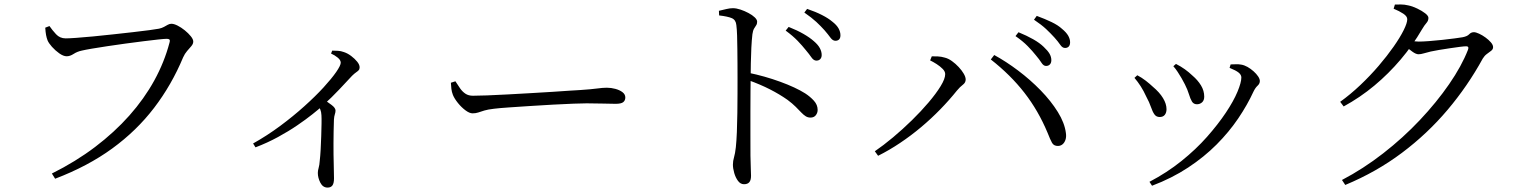

<svg xmlns="http://www.w3.org/2000/svg" viewBox="-20 -791 6940 869"><path d="M277.4 -617.3Q291.7 -617.3 324.5 -619.6Q357.3 -621.9 401.3 -626.1Q445.3 -630.3 492.2 -635.5Q539 -640.7 582 -645.5Q625 -650.2 656.5 -654.6Q688 -659 699.7 -661.2Q712.8 -664.1 722.2 -669.3Q731.6 -674.6 739.6 -679Q747.7 -683.4 755.8 -683.4Q767.3 -683.4 783.6 -675.2Q800 -667 816.3 -653.8Q832.5 -640.7 843.6 -626.9Q854.7 -613.2 854.7 -603Q854.7 -592.4 846 -582.2Q837.2 -571.9 826.7 -560Q816.3 -548.1 808.8 -531.3Q756.7 -406.5 677.6 -303Q598.5 -199.4 487.9 -118.9Q377.4 -38.4 229.5 17.9L214.8 -5.6Q322.7 -59.4 410.4 -125.8Q498 -192.2 565.4 -268Q632.7 -343.8 678.4 -426.9Q724 -509.9 747.1 -597.6Q750.5 -609.5 746.5 -612.4Q742.6 -615.3 734.6 -615.3Q724.1 -615.3 695.8 -612.2Q667.5 -609.1 628.8 -604.3Q590.1 -599.5 547.7 -593.7Q505.3 -587.8 465.6 -581.9Q425.8 -576 395.1 -570.7Q364.4 -565.4 350.4 -562Q329.6 -557.7 313.3 -547Q296.9 -536.3 281.9 -536.3Q267 -536.3 248.6 -549.3Q230.2 -562.3 215.1 -579.2Q200.1 -596.2 195.1 -608.7Q190.9 -619.8 188.5 -632.5Q186.1 -645.1 184.8 -665.7L203.9 -673.1Q216.2 -655 233.6 -636.2Q251 -617.3 277.4 -617.3Z M1478.4 -548.6 1483.6 -561.9Q1496.9 -561.6 1509.8 -561Q1522.7 -560.4 1536.8 -555.2Q1553.3 -549.8 1569.6 -537.5Q1585.9 -525.2 1596.8 -511.6Q1607.7 -497.9 1607.7 -486.4Q1607.7 -477.9 1603.5 -473.3Q1599.4 -468.7 1591.8 -463.6Q1584.2 -458.5 1573.2 -447.7Q1548.9 -421.9 1515.9 -386.5Q1482.9 -351.2 1438.3 -310.8Q1422.9 -296.8 1393.7 -273.6Q1364.6 -250.4 1325.4 -223.7Q1286.2 -196.9 1238.3 -170.8Q1190.3 -144.6 1136.4 -124.1L1125.5 -141.6Q1188.9 -177.1 1248.1 -221Q1307.2 -264.9 1357.1 -309.8Q1407 -354.6 1444.1 -395Q1481.1 -435.4 1501.7 -465.2Q1522.2 -495 1522.2 -507.3Q1522.2 -519.1 1508.4 -530.3Q1494.6 -541.6 1478.4 -548.6ZM1412.5 -320.6 1440.4 -345Q1462.8 -329.5 1480.7 -316Q1498.6 -302.6 1498.6 -290.7Q1498.6 -282.6 1495.5 -273.6Q1492.4 -264.5 1491.4 -249.5Q1489.6 -195.4 1489.4 -142.4Q1489.2 -89.5 1490.5 -47.5Q1491.7 -5.5 1491.7 16.3Q1491.7 38.3 1484.6 48.2Q1477.5 58 1462.7 58Q1441.1 58 1429.8 35.7Q1418.5 13.5 1418.5 -8.5Q1418.5 -18.7 1422.2 -31.4Q1425.9 -44 1427.1 -62.8Q1429.7 -84.6 1431.3 -114.4Q1432.9 -144.3 1433.9 -175.2Q1434.9 -206 1435.3 -231.1Q1435.7 -256.2 1434.9 -269.2Q1434.1 -284.7 1429.7 -295.4Q1425.3 -306.2 1412.5 -320.6Z M2041.2 -423.1Q2051.9 -406.1 2062.4 -391.1Q2072.8 -376.1 2086.6 -366.9Q2100.3 -357.7 2120.6 -357.7Q2143.3 -357.7 2184.2 -359.2Q2225.1 -360.7 2275.8 -363.5Q2326.6 -366.3 2379.4 -369.3Q2432.2 -372.3 2479.7 -375.3Q2527.3 -378.3 2561 -380.8Q2594.6 -383.3 2606.1 -383.5Q2656.1 -386.9 2682 -390.4Q2707.8 -394 2726.6 -394Q2746 -394 2765.5 -388.7Q2784.9 -383.4 2797.5 -373.7Q2810.2 -363.9 2810.2 -349.8Q2810.2 -336.4 2800.9 -328.8Q2791.7 -321.1 2766.2 -321.1Q2739.9 -321.1 2710.6 -322.2Q2681.2 -323.3 2635.3 -323.3Q2616.6 -323.3 2575.6 -321.8Q2534.5 -320.3 2482.4 -317.4Q2430.2 -314.5 2377.9 -311.1Q2325.5 -307.7 2282.1 -304.7Q2238.7 -301.7 2216.5 -298.9Q2188.3 -295.7 2172.2 -290.8Q2156 -285.8 2144.6 -281.9Q2133.3 -278 2118.6 -278Q2105.1 -278 2086.6 -291.7Q2068.2 -305.5 2052.6 -324.9Q2037 -344.2 2030 -361.1Q2024.5 -375.4 2023 -388.7Q2021.4 -402.1 2020.7 -416.5Z M3626.8 -564.6Q3611.4 -584 3590.2 -606.1Q3569.1 -628.1 3536 -652.5L3549.5 -669.2Q3588 -653.9 3616.4 -637.6Q3644.8 -621.3 3663.5 -604.7Q3682.5 -588.5 3690.7 -573Q3699 -557.6 3699 -542Q3699 -530.5 3692.5 -523.5Q3686.1 -516.6 3675 -516.6Q3662.7 -516.6 3652.6 -531.3Q3642.5 -546 3626.8 -564.6ZM3711.5 -654.4Q3694.8 -673 3674.7 -691.8Q3654.6 -710.5 3620.5 -734.2L3633.1 -750.8Q3671.7 -737.7 3700.2 -723.1Q3728.7 -708.6 3746.8 -693.3Q3766.6 -678 3775.3 -662.5Q3783.9 -647 3783.9 -631.3Q3783.9 -618.9 3777.9 -612.6Q3771.8 -606.4 3760.9 -606.4Q3748.9 -606.4 3738.4 -620.9Q3727.9 -635.4 3711.5 -654.4ZM3233.8 -742.1Q3252.8 -746.5 3268.2 -750.2Q3283.5 -753.9 3296.9 -753.9Q3312.9 -753.9 3331.6 -747.6Q3350.2 -741.4 3367.6 -732.1Q3385.1 -722.9 3396 -712.4Q3406.9 -701.9 3406.9 -692.7Q3406.9 -682.8 3402.3 -676.3Q3397.8 -669.8 3392.8 -661.3Q3387.8 -652.7 3385.4 -635.9Q3382.4 -609.6 3380.6 -574.6Q3378.9 -539.6 3378.3 -504.5Q3377.7 -469.3 3377.5 -440.8Q3377.3 -419.8 3376.8 -378.4Q3376.3 -336.9 3376.4 -285.5Q3376.5 -234 3376.4 -181.8Q3376.4 -129.7 3376.6 -86.4Q3377 -53.3 3378.1 -30.8Q3379.2 -8.2 3379.2 4.7Q3379.2 24.5 3371.4 33.6Q3363.7 42.8 3347.4 42.8Q3331.4 42.8 3320.2 27.7Q3309 12.5 3303.1 -8.2Q3297.2 -29 3297.2 -46Q3297.2 -62.4 3302.2 -79Q3307.2 -95.6 3310.4 -124.3Q3313.4 -152.3 3315.1 -193.5Q3316.7 -234.7 3317.3 -280.4Q3317.9 -326 3318 -367.9Q3318.1 -409.7 3318.1 -438.2Q3318.1 -468.6 3317.9 -502.4Q3317.7 -536.2 3317.3 -568.9Q3317 -601.7 3316.1 -630.2Q3315.2 -658.7 3312.8 -677.1Q3310.7 -700.7 3292.5 -708.7Q3274.2 -716.6 3234.8 -721.2ZM3366.1 -462Q3441 -446.6 3511.2 -421Q3581.4 -395.4 3624.2 -368.4Q3647.2 -353.5 3663.9 -335Q3680.7 -316.5 3680.7 -293.5Q3680.7 -280.1 3672.4 -269.5Q3664 -258.8 3648.2 -258.8Q3636.4 -258.8 3626.8 -264.8Q3617.2 -270.7 3606.6 -281.8Q3596.1 -292.8 3581.3 -307.7Q3566.5 -322.5 3544 -339.3Q3508.6 -364.2 3464.8 -386.6Q3421 -409 3366.1 -428.6Z M4668.5 -540.5Q4653.2 -559.9 4631.2 -582.4Q4609.2 -604.9 4576.2 -627.6L4589.7 -645.1Q4627.4 -629.8 4656.6 -613.1Q4685.8 -596.5 4703.7 -579Q4722.6 -561.3 4730.5 -547.4Q4738.4 -533.5 4738.4 -518.7Q4738.4 -506.4 4731.9 -499.5Q4725.4 -492.5 4714.3 -492.5Q4702.9 -492.5 4693.6 -507.2Q4684.3 -521.9 4668.5 -540.5ZM4752.5 -621.1Q4734.9 -640.5 4714.5 -659.7Q4694 -678.8 4659.9 -701.8L4672.4 -719.1Q4710.3 -705.2 4739.6 -691Q4768.9 -676.9 4786.2 -660.9Q4805.9 -644.7 4814.6 -629.6Q4823.3 -614.5 4823.3 -599.6Q4823.3 -587.2 4817.3 -580.5Q4811.2 -573.9 4800.3 -573.9Q4788.3 -573.9 4778.6 -588.4Q4768.8 -602.9 4752.5 -621.1ZM4189.8 -517.6 4197.3 -536.1Q4208.8 -536.3 4224.9 -535.6Q4241 -534.9 4256.5 -530.1Q4272.5 -526.2 4288.7 -514.4Q4305 -502.7 4319.2 -487.4Q4333.4 -472.2 4342 -457.3Q4350.7 -442.3 4350.7 -431Q4350.7 -416.9 4337.9 -407.4Q4325.1 -397.9 4311 -380.9Q4276.9 -338.3 4235.9 -296.2Q4194.9 -254.1 4149.2 -215.7Q4103.4 -177.2 4054.1 -144.2Q4004.9 -111.1 3954.3 -85.9L3939.5 -106.4Q3977.9 -132.6 4021.9 -169.3Q4065.8 -206.1 4107.4 -246.8Q4149 -287.5 4182.9 -327.5Q4216.9 -367.6 4237.4 -401.1Q4258 -434.5 4258 -455.5Q4258 -467.6 4246.5 -479.2Q4235.1 -490.8 4219.1 -501.1Q4203.1 -511.3 4189.8 -517.6ZM4768.3 -130.4Q4749.4 -130.2 4741.3 -145Q4733.2 -159.7 4721.4 -189.9Q4679.4 -290.4 4616.6 -371.1Q4553.8 -451.8 4464.4 -521.9L4479.9 -542Q4533.1 -513 4588 -471.7Q4643 -430.3 4690.1 -382Q4737.1 -333.7 4767.8 -284.1Q4798.6 -234.5 4804.3 -188.9Q4806.9 -171.2 4802.2 -157.8Q4797.5 -144.5 4788.8 -137.6Q4780.1 -130.6 4768.3 -130.4Z M5290.6 -491.3 5302.5 -501.7Q5325 -490.2 5342.8 -477.4Q5360.6 -464.6 5377.1 -448.9Q5400.9 -428.6 5415.7 -404.5Q5430.4 -380.4 5430.4 -353.4Q5430.4 -336.8 5420.7 -327.9Q5410.9 -319.1 5397.4 -319.1Q5382.3 -319.1 5374.8 -331.5Q5367.4 -343.9 5361.2 -364.5Q5355 -385.2 5342.8 -409.3Q5336.2 -422.7 5327.8 -437.1Q5319.4 -451.5 5310.2 -465.5Q5301 -479.6 5290.6 -491.3ZM5194.2 49.7 5182.5 31.9Q5261.9 -9.7 5327.4 -62.3Q5392.9 -114.9 5443.1 -171.7Q5493.3 -228.6 5528.3 -281.1Q5563.3 -333.6 5580.9 -375.8Q5598.4 -418 5598.4 -440.4Q5598.4 -452.2 5586.4 -462.2Q5574.4 -472.1 5545.1 -483.9L5549.9 -499.5Q5560.3 -499.5 5572.7 -500.1Q5585.2 -500.8 5597.4 -498.6Q5611.5 -496.4 5626.1 -488.2Q5640.6 -480 5653.6 -468.4Q5666.6 -456.8 5674.3 -445.2Q5682.1 -433.6 5682.1 -424.3Q5682.1 -412.3 5671.9 -403.1Q5661.7 -393.8 5653.5 -376.8Q5625.8 -316.5 5584.4 -255.2Q5542.9 -193.8 5486.5 -137.1Q5430 -80.4 5357.3 -32.5Q5284.5 15.5 5194.2 49.7ZM5114.6 -438.6 5127.4 -450.4Q5147.4 -439.9 5165.9 -425.6Q5184.3 -411.2 5197.3 -398.9Q5228.2 -373 5243.9 -346.9Q5259.7 -320.9 5259.7 -296.7Q5259.7 -281.2 5252 -271.3Q5244.3 -261.4 5228.8 -261.4Q5213.3 -261.4 5204.9 -273.4Q5196.4 -285.5 5189.3 -306.5Q5182.2 -327.6 5167.9 -354Q5156.4 -379.5 5142.9 -400.5Q5129.4 -421.4 5114.6 -438.6Z M6045.7 -330.2Q6092.3 -363.7 6137 -406.1Q6181.7 -448.4 6220 -493.2Q6258.2 -537.9 6287.4 -579.6Q6316.6 -621.3 6332.9 -654.1Q6349.3 -686.9 6349.3 -703.8Q6349.3 -717.2 6331.5 -729Q6313.8 -740.8 6287.6 -751.6L6293.4 -770.5Q6306.8 -770.8 6321.6 -770.7Q6336.4 -770.7 6353.3 -766.7Q6373 -762.8 6394.2 -752.5Q6415.5 -742.3 6430.3 -730.9Q6445.1 -719.5 6445.1 -710Q6445.1 -697 6436.2 -687.1Q6427.4 -677.3 6415.9 -658Q6374.1 -586 6319.6 -521.8Q6265.2 -457.6 6200.7 -403.8Q6136.3 -350 6061.5 -309.2ZM6053.8 23.6Q6150.3 -26.9 6240.3 -96.9Q6330.3 -166.9 6406.2 -247.4Q6482.1 -327.9 6538.8 -410Q6595.5 -492.1 6624.3 -566Q6630 -581.5 6616.1 -581.5Q6608.1 -581.5 6587.6 -579Q6567.1 -576.5 6541.3 -572.5Q6515.5 -568.5 6492.5 -564.8Q6469.4 -561.1 6455.6 -557.8Q6439.6 -554.2 6425.3 -549.8Q6410.9 -545.4 6400.2 -545.4Q6388.8 -545.4 6372.7 -557Q6356.7 -568.5 6338.6 -582.8L6353.9 -607.4Q6369.3 -605.4 6380.5 -604.1Q6391.7 -602.8 6401.1 -602.8Q6419 -602.8 6448.3 -605Q6477.6 -607.3 6508.6 -610.6Q6539.5 -613.9 6564.5 -617.3Q6589.5 -620.7 6599.5 -622.4Q6620.7 -626.4 6629.5 -635.9Q6638.3 -645.3 6651 -645.3Q6659.8 -645.3 6674.5 -638.5Q6689.3 -631.7 6703.6 -621.2Q6718 -610.7 6727.9 -599.2Q6737.8 -587.7 6737.8 -577.6Q6737.8 -567.9 6729.1 -561.2Q6720.3 -554.4 6709.5 -546.6Q6698.7 -538.7 6691 -525.9Q6622.9 -401.6 6531.5 -293.5Q6440.2 -185.4 6324.9 -99Q6209.7 -12.5 6068.7 46.1Z"/></svg>

Font: Noto Serif JP
Style: Regular
Weight: 200
Designer: Ryoko NISHIZUKA 西塚涼子 (kana & ideographs); Frank Grießhammer (Latin, Greek & Cyrillic); Wenlong ZHANG 张文龙 (bopomofo); San
Foundry: Adobe
Version: Version 2.001;hotconv 1.1.0;makeotfexe 2.6.0